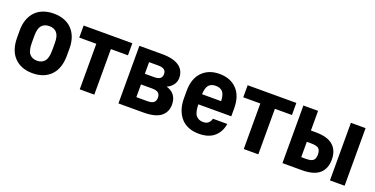

<svg xmlns="http://www.w3.org/2000/svg" viewBox="-23 -1095 3245 1660"><g transform="rotate(20 1599.5 -265.0)"><path d="M270 9Q164 9 102.5 -54.5Q41 -118 41 -237V-303Q41 -358 57 -402Q73 -446 102.5 -476.5Q132 -507 174.5 -523Q217 -539 270 -539Q323 -539 365.5 -523Q408 -507 437.5 -476.5Q467 -446 483 -402Q499 -358 499 -303V-237Q499 -118 437.5 -54.5Q376 9 270 9ZM270 -106Q315 -106 339.5 -135.5Q364 -165 364 -237V-303Q364 -368 339.5 -396Q315 -424 270 -424Q225 -424 200.5 -396Q176 -368 176 -303V-237Q176 -165 200.5 -135.5Q225 -106 270 -106Z M703 -419H546V-530H994V-419H837V0H703Z M1059 -530H1268Q1324 -530 1364 -519.5Q1404 -509 1429.5 -489.5Q1455 -470 1466.5 -443.5Q1478 -417 1478 -386Q1478 -366 1471.5 -349Q1465 -332 1454 -318.5Q1443 -305 1429.5 -295Q1416 -285 1401 -279Q1450 -265 1474 -231.5Q1498 -198 1498 -149Q1498 -79 1448 -39.5Q1398 0 1288 0H1059ZM1288 -104Q1329 -104 1346 -119Q1363 -134 1363 -163Q1363 -192 1346 -206.5Q1329 -221 1288 -221H1186V-104ZM1268 -319Q1310 -319 1326.5 -333Q1343 -347 1343 -373Q1343 -398 1326.5 -412Q1310 -426 1268 -426H1186V-319Z M1800 9Q1749 9 1707.5 -7Q1666 -23 1637 -54.5Q1608 -86 1592 -132Q1576 -178 1576 -237V-303Q1576 -416 1635.5 -477.5Q1695 -539 1795 -539Q1895 -539 1954.5 -477.5Q2014 -416 2014 -302V-229H1711Q1712 -155 1735.5 -127Q1759 -99 1800 -99Q1833 -99 1850 -115.5Q1867 -132 1872 -155H2004Q1993 -81 1942 -36Q1891 9 1800 9ZM1799 -431Q1758 -431 1736 -407.5Q1714 -384 1711 -322H1887Q1884 -384 1862 -407.5Q1840 -431 1799 -431Z M2212 -419H2055V-530H2503V-419H2346V0H2212Z M2568 -530H2703V-349H2745Q2857 -349 2908 -303Q2959 -257 2959 -174Q2959 -91 2908 -45.5Q2857 0 2745 0H2568ZM2745 -104Q2795 -104 2813 -120.5Q2831 -137 2831 -174Q2831 -212 2813 -228.5Q2795 -245 2745 -245H2703V-104ZM3005 -530H3140V0H3005Z"/></g></svg>

Font: Golos UI
Style: Bold
Weight: 700
Designer: A.Korolkova, Vitaly Kuzmin
Foundry: ParaType Ltd
Version: Version 2.000